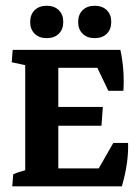

<svg xmlns="http://www.w3.org/2000/svg" viewBox="-20 -660 494 680"><path d="M145.5 -524.9Q118.7 -524.9 102.8 -540.5Q86.9 -556.2 86.9 -582Q86.9 -608.4 102.8 -624Q118.7 -639.6 145.5 -639.6Q172.4 -639.6 188.2 -624Q204.1 -608.4 204.1 -582Q204.1 -556.2 188.2 -540.5Q172.4 -524.9 145.5 -524.9ZM315.4 -524.9Q288.6 -524.9 272.7 -540.5Q256.8 -556.2 256.8 -582Q256.8 -608.4 272.7 -624Q288.6 -639.6 315.4 -639.6Q342.3 -639.6 358.2 -624Q374 -608.4 374 -582Q374 -556.2 358.2 -540.5Q342.3 -524.9 315.4 -524.9ZM23.4 0 26.9 -43Q43.5 -50.3 69.3 -57.1V-429.2L21.5 -439.5L24.9 -483.4H406.2Q414.1 -448.2 416.7 -410.6Q419.4 -373 417 -338.4H363.8L324.7 -419.9H186.5V-281.2H344.2L339.4 -214.8H186.5V-63.5H329.6L381.3 -153.8H433.6Q436 -84 411.6 0Z"/></svg>

Font: Markazi Text
Style: Bold
Weight: 700
Designer: Borna Izadpanah (Arabic designer), Fiona Ross (Arabic design director) and Florian Runge (Latin designer)
Foundry: Borna Izadpanah and Florian Runge
Version: Version 1.001; ttfautohint (v1.8.3)